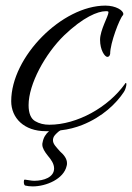

<svg xmlns="http://www.w3.org/2000/svg" viewBox="-20 -448 471 685"><path d="M143 20C147 20 151 20 155 20C143 30 135 43 132 60C131 63 131 65 131 68C131 80 139 93 151 108C162 121 173 136 173 153C173 184 137 197 102 197C91 197 81 194 70 193C69 193 69 193 68 193C66 193 65 195 65 201C65 208 67 213 70 214C78 216 87 217 97 217C144 217 208 191 218 143C219 140 219 137 219 134C219 119 209 105 194 92C181 77 169 66 169 53C169 50 169 48 170 45C171 39 177 32 186 24C189 21 192 19 196 17C224 14 250 7 273 -2C346 -31 395 -79 422 -120C427 -127 431 -141 431 -148C431 -151 430 -152 429 -152C429 -152 427 -152 426 -149C366 -65 255 -3 156 -3C137 -3 120 -7 105 -16C90 -25 82 -44 82 -73C82 -148 141 -256 209 -322C277 -387 329 -408 357 -408C361 -408 367 -409 367 -404C367 -391 337 -341 337 -306C337 -269 354 -245 363 -245C368 -245 372 -249 373 -256C373 -295 407 -382 418 -393C419 -394 420 -396 420 -398C420 -411 393 -428 356 -428C202 -428 20 -246 20 -87C20 -27 66 20 143 20Z"/></svg>

Font: Comforter
Style: Regular
Weight: 400
Designer: Robert E. Leuschke
Foundry: Robert E. Leuschke
Version: Version 1.013; ttfautohint (v1.8.3)